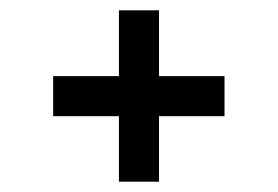

<svg xmlns="http://www.w3.org/2000/svg" viewBox="-20 -458 538 372"><path d="M288.1 -232.9V-106H210.4V-232.9H83V-310.5H210.4V-438H288.1V-310.5H415V-232.9Z"/></svg>

Font: Turpis
Style: Regular
Weight: 400
Designer: GGBotNet
Foundry: f0n7
Version: 1.00